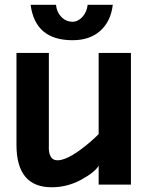

<svg xmlns="http://www.w3.org/2000/svg" viewBox="-20 -771 649 802"><path d="M184.1 -166Q180.2 -97.7 225.6 -101.6Q273.4 -106 359.9 -180.7Q378.9 -197.3 392.1 -210.9V-549.8H526.9V0H392.1V-79.1Q377 -51.8 319.1 -20.3Q261.2 11.2 195.8 11.2Q48.8 11.2 48.8 -166V-549.8H184.1ZM107.9 -751H213.9Q216.8 -720.2 236.3 -700.2Q255.9 -680.2 283.2 -680.2Q305.7 -680.2 324.2 -700.4Q342.8 -720.7 346.2 -751H451.2Q442.9 -681.6 398.9 -642.3Q355 -603 283.2 -603Q127 -603 107.9 -751Z"/></svg>

Font: Junction Bold
Style: Bold
Weight: 700
Designer: Caroline Hadilaksono
Foundry: Caroline Hadilaksono
Version: Version 001.001